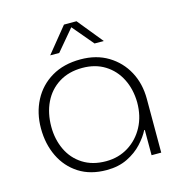

<svg xmlns="http://www.w3.org/2000/svg" viewBox="-106 -795 850 903"><g transform="rotate(-15 319.0 -343.5)"><path d="M304 13Q225 13 169.5 -22.5Q114 -58 84.5 -119Q55 -180 55 -256Q55 -331 86.5 -391.5Q118 -452 177 -487Q236 -522 318 -522Q395 -522 452 -487.5Q509 -453 540.5 -394.5Q572 -336 572 -262V0H525V-123H522Q507 -93 478 -61.5Q449 -30 405.5 -8.5Q362 13 304 13ZM312 -28Q373 -28 421 -58Q469 -88 496.5 -139.5Q524 -191 524 -258Q523 -322 497.5 -372.5Q472 -423 425.5 -452Q379 -481 316 -481Q250 -481 202 -451Q154 -421 129 -369Q104 -317 104 -251Q104 -190 128 -139Q152 -88 199 -58Q246 -28 312 -28ZM186 -577 286 -700H347L447 -577H402L316 -679L230 -577Z"/></g></svg>

Font: MuseoModerno ExtraLight
Style: Regular
Weight: 200
Designer: Pablo Cosgaya, Héctor Gatti, Marcela Romero, and the Authors of The MuseoModerno Project.
Foundry: Omnibus-Type Team
Version: Version 1.001